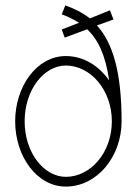

<svg xmlns="http://www.w3.org/2000/svg" viewBox="-20 -680 504 709"><path d="M393 -232C393 -117 315 -27 223 -27C143 -27 71 -115 71 -232C71 -348 142 -438 223 -438C315 -438 393 -347 393 -232ZM223 9C339 9 429 -102 429 -232C429 -415 396 -522 338 -586L399 -608L386 -642L312 -612C285 -633 255 -648 221 -660L208 -627C231 -619 252 -608 272 -596L208 -571L219 -541L302 -572C342 -534 370 -476 383 -383C345 -437 289 -473 223 -473C116 -473 36 -361 36 -232C36 -103 116 9 223 9Z"/></svg>

Font: Rawengulk
Style: Regular
Weight: 400
Version: Version 0.9